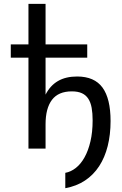

<svg xmlns="http://www.w3.org/2000/svg" viewBox="-20 -780 642 1008"><path d="M322.8 127.4Q352.1 122.1 378.2 101.6Q404.3 81.1 423.8 46.1Q443.4 11.2 454.8 -37.6Q466.3 -86.4 466.3 -148.4Q466.3 -185.5 461.2 -213.9Q456.1 -242.2 443.6 -261.5Q431.2 -280.8 410.2 -290.5Q389.2 -300.3 356.9 -300.3Q286.6 -300.3 252.9 -255.9Q219.2 -211.4 219.2 -127.4V0H129.4V-477.1H36.6V-546.9H129.4V-759.8H219.2V-546.9H438V-477.1H219.2V-283.2Q243.2 -330.6 284.2 -354.5Q325.2 -378.4 384.8 -378.4Q475.6 -378.4 518.1 -320.3Q560.5 -262.2 560.5 -144.5Q560.5 -73.2 545.4 -13.2Q530.3 46.9 500.5 92.5Q470.7 138.2 426.3 167.7Q381.8 197.3 322.8 208Z"/></svg>

Font: Hack
Style: Regular
Weight: 400
Monospace: yes
Designer: Christopher Simpkins
Foundry: Christopher Simpkins
Version: Version 2.019; ttfautohint (v1.4.1) -l 4 -r 80 -G 350 -x 0 -